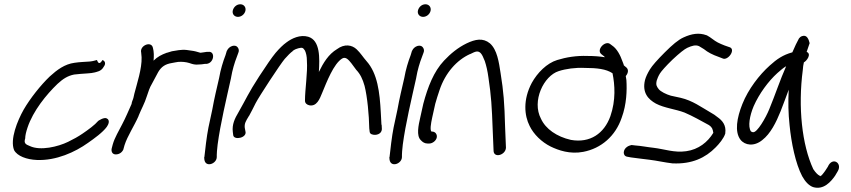

<svg xmlns="http://www.w3.org/2000/svg" viewBox="-20 -729 3983 899"><path d="M98 -81C98 -94 102 -111 109 -132C135 -210 197 -286 249 -336C275 -360 297 -374 327 -380C337 -381 348 -382 357 -383C375 -385 406 -385 424 -390C432 -393 454 -394 466 -417C476 -430 473 -443 460 -448C448 -429 441 -429 434 -448C421 -445 418 -443 401 -441C377 -439 355 -439 329 -435C283 -429 247 -402 213 -371C171 -331 121 -268 91 -216C61 -163 26 -76 46 -26C61 2 105 18 152 20C243 24 332 -17 392 -60C422 -81 461 -109 480 -135C488 -146 497 -167 479 -175C466 -181 440 -163 440 -163C424 -144 394 -122 366 -103C347 -90 324 -77 299 -65C252 -42 169 -22 120 -45C99 -53 91 -59 98 -81Z M699 -445C701 -466 701 -487 696 -505C689 -539 633 -516 641 -483C642 -474 642 -471 643 -461C645 -408 621 -337 609 -290L605 -272C603 -262 597 -254 596 -242C582 -211 568 -177 552 -147C537 -117 517 -85 508 -53L503 -34C500 -21 505 -6 522 -6C539 -6 552 -16 558 -30V-31L563 -49C577 -93 608 -138 629 -186V-187C641 -217 658 -247 667 -277C674 -298 681 -320 691 -336C701 -355 711 -373 721 -392C736 -417 754 -429 785 -434L801 -437C818 -441 838 -440 854 -437C869 -435 884 -424 910 -427C918 -427 930 -428 940 -430H948C984 -435 989 -492 954 -486H947C938 -484 930 -484 919 -482C917 -482 915 -483 911 -484L897 -488C890 -490 882 -491 875 -492L854 -495C829 -498 804 -492 785 -489L762 -482H761C736 -473 717 -463 699 -445Z M1094 -650C1110 -650 1125 -662 1129 -678C1133 -695 1122 -709 1105 -709C1088 -709 1074 -696 1070 -680C1066 -663 1078 -650 1094 -650ZM936 8C936 12 937 14 937 19C943 57 995 38 995 6V-4C995 -10 996 -27 999 -52C1012 -150 1040 -266 1062 -365V-366C1068 -401 1078 -435 1089 -463L1096 -482C1100 -491 1098 -499 1095 -504C1083 -526 1051 -512 1043 -492L1042 -491L1036 -471C1024 -440 1013 -404 1006 -364C995 -316 983 -267 974 -216L956 -132C948 -93 940 -23 937 6Z M1408 -258C1408 -246 1416 -239 1428 -236C1463 -229 1477 -266 1488 -293C1510 -346 1542 -430 1582 -455C1599 -465 1612 -449 1625 -433L1648 -402C1667 -382 1678 -359 1687 -327C1700 -276 1708 -189 1709 -128L1711 -111C1712 -106 1715 -102 1721 -100C1740 -93 1767 -101 1768 -124V-125L1767 -145H1766C1765 -156 1765 -176 1763 -202C1758 -296 1748 -385 1696 -443C1680 -461 1669 -480 1650 -498C1628 -519 1593 -525 1558 -499C1518 -475 1494 -435 1473 -392C1477 -457 1480 -540 1423 -557C1385 -568 1346 -549 1322 -531C1305 -519 1288 -502 1270 -481C1252 -459 1228 -424 1194 -372C1142 -292 1132 -265 1097 -204C1079 -174 1066 -146 1070 -112L1072 -96C1075 -71 1139 -83 1129 -115L1126 -131C1124 -151 1131 -162 1145 -185V-186H1146C1155 -203 1166 -223 1177 -246C1194 -279 1292 -428 1313 -453C1328 -470 1340 -482 1351 -490V-491C1361 -498 1369 -501 1377 -503C1397 -508 1399 -505 1408 -492C1413 -481 1417 -465 1417 -445V-444C1421 -390 1408 -311 1408 -258Z M1961 -650C1977 -650 1992 -662 1996 -678C2000 -695 1989 -709 1972 -709C1955 -709 1941 -696 1937 -680C1933 -663 1945 -650 1961 -650ZM1803 8C1803 12 1804 14 1804 19C1810 57 1862 38 1862 6V-4C1862 -10 1863 -27 1866 -52C1879 -150 1907 -266 1929 -365V-366C1935 -401 1945 -435 1956 -463L1963 -482C1967 -491 1965 -499 1962 -504C1950 -526 1918 -512 1910 -492L1909 -491L1903 -471C1891 -440 1880 -404 1873 -364C1862 -316 1850 -267 1841 -216L1823 -132C1815 -93 1807 -23 1804 6Z M2038 -307C2065 -388 2119 -448 2181 -476H2182C2206 -488 2217 -493 2230 -481C2237 -474 2243 -461 2250 -443C2257 -422 2263 -396 2267 -366C2280 -280 2283 -230 2287 -120L2291 -24C2291 13 2347 -2 2349 -37L2345 -135C2342 -247 2338 -299 2324 -386C2316 -438 2308 -496 2274 -526C2241 -553 2205 -545 2165 -526C2124 -506 2090 -478 2059 -445C2011 -394 1983 -322 1962 -243L1948 -180C1939 -141 1929 -94 1950 -73C1959 -63 1969 -57 1982 -57H1990C2005 -57 2022 -70 2025 -85C2028 -100 2018 -113 2003 -113H2000C1993 -121 1997 -148 2004 -180L2018 -243C2024 -264 2030 -284 2038 -307Z M2460 -139C2479 -100 2516 -64 2558 -43C2595 -25 2649 -6 2711 -18C2795 -34 2862 -92 2891 -178C2914 -240 2916 -306 2913 -354L2910 -373C2920 -384 2925 -401 2914 -412L2901 -423C2900 -430 2896 -436 2894 -443C2885 -469 2869 -501 2846 -516L2838 -522C2815 -542 2771 -497 2795 -476L2805 -468C2808 -467 2809 -465 2812 -461C2788 -465 2760 -467 2731 -467C2679 -469 2631 -461 2589 -448C2540 -433 2496 -388 2470 -341C2428 -262 2435 -188 2460 -139ZM2596 -396C2630 -407 2674 -413 2717 -411C2775 -411 2818 -406 2848 -386C2859 -332 2864 -260 2838 -185C2809 -104 2743 -58 2653 -74C2587 -89 2535 -125 2513 -173C2469 -256 2526 -374 2596 -396Z M3376 -106C3381 -143 3362 -165 3339 -181C3331 -188 3319 -196 3306 -203C3264 -227 3223 -258 3167 -271L3121 -281C3100 -287 3073 -300 3064 -312C3055 -324 3050 -331 3055 -352C3058 -361 3062 -372 3070 -385C3077 -396 3097 -419 3129 -450C3161 -480 3185 -499 3198 -505C3220 -515 3237 -520 3253 -513L3276 -499C3294 -484 3318 -472 3344 -463L3362 -456C3388 -441 3430 -501 3393 -509L3373 -516C3361 -521 3350 -525 3341 -530C3323 -539 3310 -553 3289 -564H3288C3253 -577 3218 -571 3181 -554C3156 -543 3128 -519 3093 -484C3058 -449 3034 -422 3023 -404C3012 -386 3004 -369 3000 -354C2986 -295 3015 -264 3051 -244C3091 -223 3143 -218 3185 -202C3223 -186 3265 -162 3300 -143C3314 -133 3317 -126 3320 -107C3294 -64 3251 -29 3193 -21C3137 -13 3091 -31 3040 -37C3011 -40 2983 -46 2954 -48L2937 -50C2936 -50 2922 -46 2917 -42C2896 -29 2894 2 2918 5L2934 8C2961 11 2991 16 3021 19C3055 23 3093 32 3129 36H3130C3220 40 3283 10 3331 -39C3347 -55 3369 -81 3376 -104Z M3509 -232C3535 -291 3578 -349 3620 -387C3635 -400 3647 -411 3661 -419C3633 -356 3609 -283 3582 -218C3566 -178 3525 -107 3506 -110C3503 -110 3500 -111 3496 -114C3481 -136 3490 -187 3509 -232ZM3757 -486C3762 -502 3767 -515 3771 -527C3767 -543 3759 -568 3736 -560C3729 -558 3725 -554 3721 -549C3714 -537 3699 -506 3690 -484C3646 -472 3617 -452 3584 -422C3535 -378 3484 -312 3456 -242C3430 -177 3419 -112 3447 -75C3468 -48 3511 -42 3549 -73C3588 -103 3614 -156 3635 -208C3648 -241 3660 -274 3673 -309C3670 -252 3671 -197 3677 -143C3685 -60 3705 37 3736 96C3751 123 3768 140 3787 147C3837 162 3871 121 3890 94L3903 72C3925 34 3877 3 3856 52L3843 72C3835 83 3829 91 3822 96H3821V94H3817V93C3811 91 3800 81 3788 63C3735 -51 3716 -227 3739 -402C3740 -415 3741 -425 3744 -437C3758 -444 3781 -477 3757 -486Z"/></svg>

Font: Stray Cat
Style: BdObl
Weight: 700
Version: Version 1.0